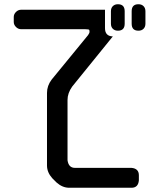

<svg xmlns="http://www.w3.org/2000/svg" viewBox="-20 -783 768 907"><path d="M476 -737H80Q66 -737 55.5 -726.5Q45 -716 45 -703V-679Q45 -666 55.5 -655.5Q66 -645 80 -645H383Q401 -645 402 -641Q403 -638 403 -633Q403 -627 396 -617L224 -407Q202 -378 202 -344V-1Q202 31 227 59L247 79Q275 104 307 104H601Q633 104 636 69V45Q636 13 601 10H334Q304 10 299 -26V-311Q299 -343 321 -374L513 -611Q476 -612 476 -650ZM634 -638Q649 -638 658 -647Q667 -656 667 -671V-730Q667 -745 658 -754Q649 -763 634 -763Q602 -763 602 -730V-671Q602 -638 634 -638ZM537 -638Q569 -638 569 -671V-730Q569 -763 537 -763Q522 -763 513 -754Q504 -745 504 -730V-671Q504 -656 513 -647Q522 -638 537 -638Z"/></svg>

Font: WDXL Lubrifont TC
Style: Regular
Weight: 400
Designer: [WDXL Lubrifont] Copyright 2020-2022 (c) NightFurySL2001, Skr-ZERO; [ZCOOL QingKe HuangYou] Copyright 2018-2022 (c) The 
Version: Version 2.001;hotconv 1.1.1;makeotfexe 2.6.0